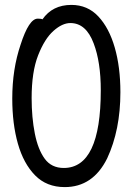

<svg xmlns="http://www.w3.org/2000/svg" viewBox="-20 -739 540 783"><path d="M244 24Q170 24 123 -24Q76 -72 53 -153Q30 -234 30 -337Q30 -457 64 -557Q98 -663 134 -663Q150 -663 153 -660Q194 -719 271 -719Q337 -719 381 -672Q425 -625 448 -545Q471 -465 471 -363Q471 -209 417 -93Q359 24 244 24ZM240 -54Q391 -54 391 -371Q391 -486 362 -562Q331 -645 267 -645Q234 -645 198 -613Q162 -581 135.5 -513.5Q109 -446 109 -339Q109 -260 122 -194.5Q135 -129 162.5 -91.5Q190 -54 240 -54Z"/></svg>

Font: LXGW WenKai Mono TC
Style: Bold
Weight: 700
Designer: LXGW / Fontworks Inc.
Foundry: LXGW / Fontworks Inc.
Version: Version 1.330